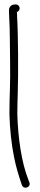

<svg xmlns="http://www.w3.org/2000/svg" viewBox="-20 -666 184 876"><path d="M21 -620C21 -615 21 -604 22 -587C26 -518 24 -487 26 -389C28 -278 23 -238 23 -145C25 -76 32 -9 44 50C53 96 65 134 76 167L80 179C89 201 123 188 114 166L109 153C78 74 62 -37 59 -146C59 -177 60 -209 61 -242C64 -329 63 -512 58 -589C58 -598 58 -606 57 -611C77 -618 72 -646 51 -646L44 -645C31 -645 21 -633 21 -620Z"/></svg>

Font: Stray Cat
Style: SuCn
Weight: 400
Version: Version 1.0